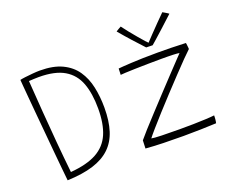

<svg xmlns="http://www.w3.org/2000/svg" viewBox="-121 -941 1378 1152"><g transform="rotate(-20 568.0 -365.0)"><path d="M129 13.5Q126 -13 121.5 -60.8Q117 -108.5 111.2 -168.8Q105.5 -229 99.8 -294Q94 -359 88.2 -420.8Q82.5 -482.5 78.2 -533Q74 -583.5 71.2 -614.8Q68.5 -646 68.5 -649.5Q77.5 -652 101 -655Q124.5 -658 151.2 -660.2Q178 -662.5 196.5 -662.5Q282 -662.5 338.2 -635.8Q394.5 -609 426.8 -562Q459 -515 472.2 -453.2Q485.5 -391.5 485.5 -321Q485.5 -236.5 466 -175Q446.5 -113.5 404.2 -73Q362 -32.5 294 -11.2Q226 10 129 13.5ZM164.5 -26.5Q269 -35 331.2 -69.2Q393.5 -103.5 421 -167.5Q448.5 -231.5 448.5 -329Q448.5 -424.5 423.8 -491.2Q399 -558 339.8 -593Q280.5 -628 177 -628Q162.5 -628 146.8 -627.2Q131 -626.5 114.5 -625.5Q121 -529.5 128.8 -426.8Q136.5 -324 145.5 -222Q154.5 -120 164.5 -26.5ZM1083 -3.5Q1039 -1.5 984.5 0Q930 1.5 874.5 1.5Q809 1.5 745.8 -0.2Q682.5 -2 633 -6L635 -57.5Q649 -75 681 -110.5Q713 -146 755 -191.2Q797 -236.5 841.2 -284Q885.5 -331.5 924.5 -372.8Q963.5 -414 989.8 -441.8Q1016 -469.5 1021 -474.5Q1016.5 -475.5 1006.2 -476.5Q996 -477.5 981 -478Q966 -478.5 947 -478.8Q928 -479 906 -479Q865.5 -479 821.5 -478.2Q777.5 -477.5 738.8 -476.5Q700 -475.5 674.5 -474.2Q649 -473 644.5 -472L646 -512Q654 -513 674.8 -514.5Q695.5 -516 727.8 -517.8Q760 -519.5 802.8 -520.8Q845.5 -522 897 -522Q937.5 -522 982.8 -521.2Q1028 -520.5 1077.5 -518Q1078 -516.5 1078.8 -511.2Q1079.5 -506 1080.2 -499.2Q1081 -492.5 1081.5 -486.5Q1082 -480.5 1082 -478Q1067 -464.5 1035.2 -432.2Q1003.5 -400 963 -357Q922.5 -314 879 -267.5Q835.5 -221 796 -177.2Q756.5 -133.5 727.5 -100.2Q698.5 -67 686.5 -51Q702 -47.5 752.5 -46Q803 -44.5 865.5 -44.5Q909.5 -44.5 953.2 -45.2Q997 -46 1032.5 -47.8Q1068 -49.5 1088 -52Q1088 -48 1087.8 -41Q1087.5 -34 1086.8 -26.5Q1086 -19 1085 -12.8Q1084 -6.5 1083 -3.5ZM1007.5 -740Q1012 -737.5 1017 -734.5Q1022 -731.5 1027.2 -728.5Q1032.5 -725.5 1037 -722.5Q1041.5 -719.5 1044.5 -717Q998 -674 965.8 -644.8Q933.5 -615.5 913.8 -598.2Q894 -581 885.5 -573.5Q879 -573.5 871.5 -573.8Q864 -574 857 -574.2Q850 -574.5 844.5 -574.5Q812.5 -609 779.2 -645.8Q746 -682.5 710.5 -725Q716 -728.5 721.2 -731.8Q726.5 -735 732 -738.2Q737.5 -741.5 743.5 -744.5Q758.5 -724 778.2 -699.5Q798 -675 817.5 -652Q837 -629 851.5 -612.8Q866 -596.5 870.5 -593H864.5Q879 -608.5 905 -635.8Q931 -663 959 -691.5Q987 -720 1007.5 -740Z"/></g></svg>

Font: Grandstander Thin Thin
Style: Regular
Weight: 250
Version: Version 1.200